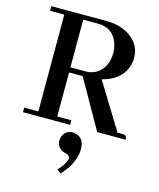

<svg xmlns="http://www.w3.org/2000/svg" viewBox="-124 -674 848 1025"><g transform="rotate(15 299.5 -161.0)"><path d="M292 0V-25.4H213.9V-268.6H289.1L441.4 0H598.6Q598.6 -22.5 585 -24.4Q580.1 -25.4 574.2 -25.4H546.9L391.6 -278.3Q491.2 -303.7 520.5 -381.8Q529.3 -407.2 529.3 -433.6Q529.3 -505.9 465.8 -549.8Q412.1 -585.9 335 -585.9H31.2V-560.5H109.4V-25.4H31.2V0ZM293.9 -560.5Q376 -560.5 404.3 -488.3Q415 -460.9 415 -430.7Q415 -357.4 367.2 -319.3Q337.9 -296.9 298.8 -296.9H213.9V-560.5ZM380.9 110.4Q380.9 52.7 337.9 39.1Q327.1 35.2 315.4 35.2Q280.3 35.2 263.7 68.4Q257.8 82 257.8 95.7Q257.8 132.8 293.9 148.4Q300.8 151.4 306.6 152.3Q331.1 158.2 332 172.9Q331.1 201.2 288.1 248L309.6 263.7Q374 196.3 380.9 122.1Q380.9 115.2 380.9 110.4Z"/></g></svg>

Font: Abhaya Libre SemiBold
Style: Regular
Weight: 600
Designer: Pushpananda Ekanayake, Sol Matas, Pathum Egodawatta
Foundry: Mooniak
Version: Version 1.050 ; ttfautohint (v1.6)